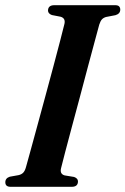

<svg xmlns="http://www.w3.org/2000/svg" viewBox="-26 -720 483 740"><path d="M209.5 -72.5Q203.5 -49.5 223 -44L259.5 -38Q274.5 -32.5 274.5 -21Q274.5 0 250.5 0H15Q-5.5 0 -5.5 -17.5Q-5.5 -33.5 12 -39L45.5 -45Q56.5 -47.5 63.2 -54.2Q70 -61 74 -75.5Q80 -96.5 91.5 -138.8Q103 -181 118 -235.8Q133 -290.5 149 -349.8Q165 -409 179.8 -464.2Q194.5 -519.5 205.8 -562.8Q217 -606 222.5 -628.5Q227 -650 207.5 -655.5L174 -662Q159 -667.5 159 -679.5Q159.5 -700 183.5 -700H417.5Q429 -700 433.2 -695.2Q437.5 -690.5 437.5 -683Q437.5 -667 419 -661.5L382.5 -654.5Q372.5 -651.5 366.8 -645.2Q361 -639 356.5 -625Q350.5 -603 338.8 -559.5Q327 -516 312.2 -460.5Q297.5 -405 281.8 -345.8Q266 -286.5 251.2 -231.8Q236.5 -177 225.5 -135Q214.5 -93 209.5 -72.5Z"/></svg>

Font: Fraunces 144pt S050 SemiBold
Style: Italic
Weight: 600
Italic angle: -16°
Version: Version 1.000; ttfautohint (v1.8.3)